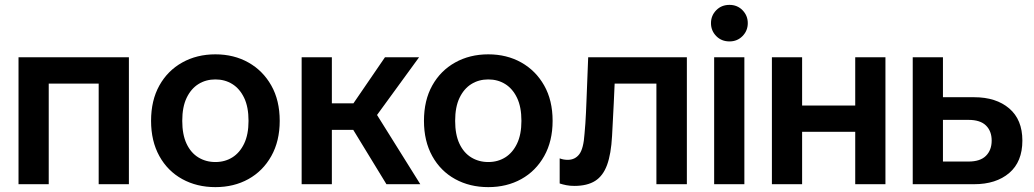

<svg xmlns="http://www.w3.org/2000/svg" viewBox="-20 -756 4242 788"><path d="M385 0V-521H509V0ZM56 0V-521H180V0ZM138 -413V-521H426V-413Z M864 12Q788 12 728 -21Q668 -54 634 -115.5Q600 -177 600 -260Q600 -344 634 -405Q668 -466 728 -499.5Q788 -533 864 -533Q940 -533 999.5 -499.5Q1059 -466 1093.5 -405Q1128 -344 1128 -260Q1128 -177 1093.5 -115.5Q1059 -54 999.5 -21Q940 12 864 12ZM864 -91Q903 -91 933.5 -110Q964 -129 982 -166.5Q1000 -204 1000 -260Q1000 -317 982 -354.5Q964 -392 933.5 -411Q903 -430 864 -430Q825 -430 794.5 -411Q764 -392 746 -354.5Q728 -317 728 -260Q728 -204 745.5 -166.5Q763 -129 794 -110Q825 -91 864 -91Z M1566 0 1395 -280 1560 -521H1700L1496 -241L1490 -344L1705 0ZM1218 0V-521H1342V0ZM1270 -223V-332H1459V-223Z M1984 12Q1908 12 1848 -21Q1788 -54 1754 -115.5Q1720 -177 1720 -260Q1720 -344 1754 -405Q1788 -466 1848 -499.5Q1908 -533 1984 -533Q2060 -533 2119.5 -499.5Q2179 -466 2213.5 -405Q2248 -344 2248 -260Q2248 -177 2213.5 -115.5Q2179 -54 2119.5 -21Q2060 12 1984 12ZM1984 -91Q2023 -91 2053.5 -110Q2084 -129 2102 -166.5Q2120 -204 2120 -260Q2120 -317 2102 -354.5Q2084 -392 2053.5 -411Q2023 -430 1984 -430Q1945 -430 1914.5 -411Q1884 -392 1866 -354.5Q1848 -317 1848 -260Q1848 -204 1865.5 -166.5Q1883 -129 1914 -110Q1945 -91 1984 -91Z M2337 7Q2319 7 2304 4Q2289 1 2277 -3V-106Q2285 -103 2293 -101.5Q2301 -100 2310 -100Q2340 -100 2357.5 -123Q2375 -146 2379 -207Q2381 -228 2382.5 -250Q2384 -272 2385 -294.5Q2386 -317 2387 -342L2394 -521H2799V0H2674V-488L2718 -413H2434L2506 -488L2499 -333Q2497 -296 2495.5 -265Q2494 -234 2492 -198Q2488 -124 2471.5 -79Q2455 -34 2422.5 -13.5Q2390 7 2337 7Z M2911 0V-521H3035V0ZM2974 -586Q2941 -586 2919.5 -608Q2898 -630 2898 -661Q2898 -692 2919.5 -714Q2941 -736 2974 -736Q3006 -736 3027.5 -714Q3049 -692 3049 -661Q3049 -630 3027.5 -608Q3006 -586 2974 -586Z M3490 0V-521H3614V0ZM3148 0V-521H3272V0ZM3225 -215V-323H3536V-215Z M3726 0V-521H3850V-357H3978Q4068 -357 4122 -311Q4176 -265 4176 -179Q4176 -92 4122 -46Q4068 0 3978 0ZM3850 -93H3955Q4003 -93 4026.5 -116.5Q4050 -140 4050 -179Q4050 -218 4026.5 -241Q4003 -264 3955 -264H3850Z"/></svg>

Font: TikTok Sans 24pt SemiBold
Style: Regular
Weight: 600
Version: Version 4.000